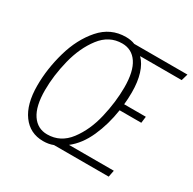

<svg xmlns="http://www.w3.org/2000/svg" viewBox="-155 -856 1036 1028"><g transform="rotate(30 363.0 -341.5)"><path d="M714 -643H457Q486 -614 501 -565.5Q516 -517 516 -453Q516 -412 512 -377H646L641 -337H507Q493 -243 457.5 -164Q422 -85 365 -41H642L634 0H296Q268 11 234 11Q153 11 106 -53Q59 -117 59 -232Q59 -335 89.5 -442Q120 -549 183.5 -621.5Q247 -694 341 -694Q373 -694 397 -684H726ZM468 -456Q468 -554 434.5 -604Q401 -654 341 -654Q261 -654 208.5 -585.5Q156 -517 131.5 -419Q107 -321 107 -231Q107 -132 141 -81.5Q175 -31 235 -31Q317 -31 369.5 -100Q422 -169 445 -267.5Q468 -366 468 -456Z"/></g></svg>

Font: Fira Sans Extra Condensed ExtraLight
Style: Italic
Weight: 275
Width: 3
Italic angle: -8°
Designer: Carrois Corporate & Edenspiekermann AG
Foundry: Carrois Corporate GbR & Edenspiekermann AG
Version: Version 4.203